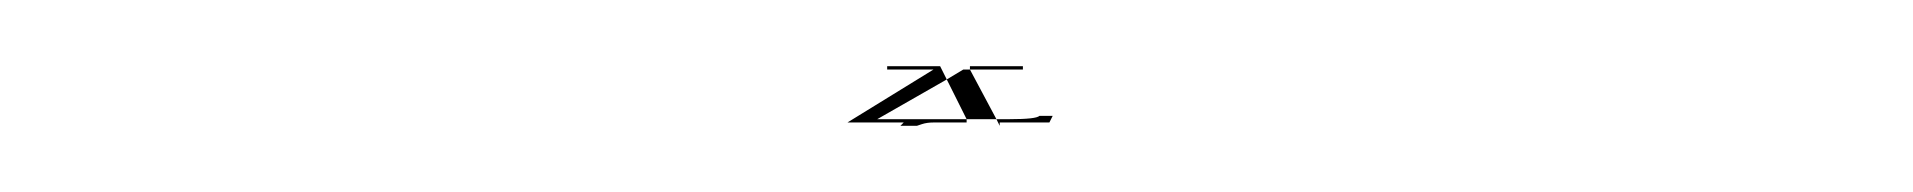

<svg xmlns="http://www.w3.org/2000/svg" viewBox="-20 -394 578 58"><path d="M245 -358H272V-357H262Q260 -357 258.5 -356.5Q257 -356 257 -356H252L253 -357H236L262 -373H248V-374H264L266 -370ZM289 -373H273V-374H289ZM273 -373 281 -358H272L266 -370L271 -373ZM298 -359 297 -357H282V-356L281 -358H285Q293 -358 294 -359Z"/></svg>

Font: Noto Serif Narrow
Style: Regular
Weight: 400
Width: 4
Designer: Monotype Design Team
Foundry: Monotype Imaging Inc.
Version: Version 1.001